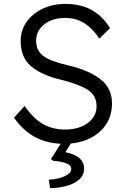

<svg xmlns="http://www.w3.org/2000/svg" viewBox="-20 -727 648 984"><path d="M307 10Q144 10 52 -124L106 -184Q153 -117 202.5 -90Q252 -63 314 -63Q360 -63 396.5 -78Q433 -93 454 -120Q475 -147 475 -182Q475 -239 427.5 -268Q380 -297 294 -318Q193 -342 139.5 -387Q86 -432 86 -517Q86 -572 116.5 -615Q147 -658 199 -682.5Q251 -707 315 -707Q396 -707 452 -674.5Q508 -642 544 -583L489 -529Q457 -579 414 -607Q371 -635 314 -635Q248 -635 206.5 -602Q165 -569 165 -518Q165 -467 203 -439.5Q241 -412 329 -392Q433 -368 493.5 -322Q554 -276 554 -197Q554 -135 523 -88.5Q492 -42 436.5 -16Q381 10 307 10ZM237 237 230 194Q257 193 283.5 186Q310 179 327.5 167Q345 155 345 139Q345 123 329 114.5Q313 106 291.5 102Q270 98 254 98L241 88L307 -15H358L315 53Q411 72 411 137Q411 172 384 194.5Q357 217 317 227Q277 237 237 237Z"/></svg>

Font: Lexend Deca Light
Style: Regular
Weight: 300
Designer: Bonnie Shaver-Troup, Thomas Jockin
Foundry: Lexend
Version: Version 1.008; ttfautohint (v1.8.4.7-5d5b)